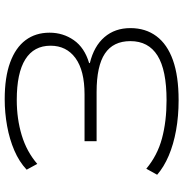

<svg xmlns="http://www.w3.org/2000/svg" viewBox="-2 -750 761 796"><g transform="rotate(-90 378.0 -352.5)"><path d="M360 8Q294 8 235.5 -2.5Q177 -13 130 -33Q83 -53 51 -81L76 -126Q131 -80 201.5 -61Q272 -42 360 -42Q485 -42 545 -79.5Q605 -117 605 -192Q605 -263 553.5 -297.5Q502 -332 394 -332H190V-382H384Q483 -382 534.5 -419.5Q586 -457 586 -523Q586 -592 529.5 -627.5Q473 -663 361 -663Q283 -663 215 -642.5Q147 -622 96 -578L72 -622Q105 -653 151.5 -673Q198 -693 253 -703Q308 -713 364 -713Q455 -713 516.5 -690.5Q578 -668 609 -626.5Q640 -585 640 -527Q640 -471 609 -426.5Q578 -382 514 -363V-360Q584 -343 621.5 -299.5Q659 -256 659 -192Q659 -129 625.5 -84Q592 -39 526 -15.5Q460 8 360 8Z"/></g></svg>

Font: Nunito Sans 7pt SemiExpanded ExtraLight
Style: Regular
Weight: 250
Width: 6
Designer: Vernon Adams
Foundry: Vernon Adams
Version: Version 3.101;gftools[0.9.27]